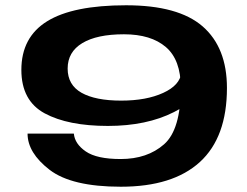

<svg xmlns="http://www.w3.org/2000/svg" viewBox="-20 -701 938 728"><path d="M438 7Q635.5 7 738 -86.8Q840.5 -180.5 840.5 -367.5Q840.5 -520.5 748.5 -600.8Q656.5 -681 458 -681Q257 -681 159 -620.5Q61 -560 61 -436Q61 -319 149.5 -271.2Q238 -223.5 389 -223.5Q536 -223.5 639.5 -276Q743 -328.5 749 -381.5L667.5 -425.5Q662.5 -378 598.8 -348.8Q535 -319.5 439.5 -319.5Q342 -319.5 289.2 -349.2Q236.5 -379 236.5 -441Q236.5 -504 292 -537.5Q347.5 -571 450 -571Q552.5 -571 609 -522.5Q665.5 -474 665.5 -369Q665.5 -209.5 602 -153.8Q538.5 -98 437.5 -98Q347 -98 305.2 -126.8Q263.5 -155.5 260 -194.5H84.5Q84.5 -121.5 168 -57.2Q251.5 7 438 7Z"/></svg>

Font: Anybody ExtraExpanded SemiBold
Style: Regular
Weight: 600
Width: 8
Version: Version 1.113;gftools[0.9.25]